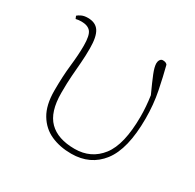

<svg xmlns="http://www.w3.org/2000/svg" viewBox="-116 -610 764 751"><g transform="rotate(30 266.5 -235.0)"><path d="M289 13Q238 13 197.5 -5Q157 -23 133 -63Q109 -103 109 -168Q109 -233 115 -285Q121 -337 121 -377Q121 -424 108 -439.5Q95 -455 66 -455Q52 -455 41 -452L36 -464Q41 -469 52.5 -474.5Q64 -480 81 -480Q116 -480 131.5 -456.5Q147 -433 147 -380Q147 -345 144.5 -314.5Q142 -284 139.5 -251.5Q137 -219 137 -174Q137 -88 176 -49Q215 -10 291 -10Q365 -10 408.5 -66Q452 -122 452 -249Q452 -293 445 -341Q423 -389 412 -416.5Q401 -444 401 -460Q401 -469 405.5 -476Q410 -483 418 -483Q432 -483 438 -475Q450 -429 461.5 -372Q473 -315 473 -251Q473 -114 424 -50.5Q375 13 289 13Z"/></g></svg>

Font: Source Serif Pro ExtraLight
Style: Regular
Weight: 200
Designer: Frank Grießhammer
Foundry: Adobe Systems Incorporated
Version: Version 3.001;hotconv 1.0.111;makeotfexe 2.5.65597